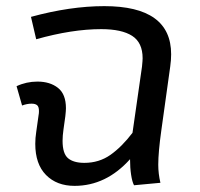

<svg xmlns="http://www.w3.org/2000/svg" viewBox="-20 -594 653 626"><path d="M538 -417Q538 -398 535 -377L506 -169Q496 -98 496 -57Q496 -28 503 2L417 10Q411 -1 407.5 -24Q404 -47 404 -75Q326 12 223 12Q165 12 130 -23.5Q95 -59 95 -125Q95 -144 98 -163L106 -220Q107 -224 107 -232Q107 -246 101 -251Q95 -256 83 -256Q68 -256 52 -250L34 -313Q66 -328 102 -328Q143 -328 169 -307.5Q195 -287 195 -241Q195 -233 193 -215L187 -172Q184 -151 184 -135Q184 -93 202 -78Q220 -63 255 -63Q303 -63 340 -89Q377 -115 412 -161L443 -377Q445 -397 445 -404Q445 -455 411 -477Q377 -499 310 -499Q215 -499 98 -466L81 -539Q209 -574 320 -574Q538 -574 538 -417Z"/></svg>

Font: FiraGO
Style: Italic
Weight: 400
Italic angle: -8°
Designer: bBox Type GmbH
Foundry: bBox Type GmbH
Version: Version 1.001